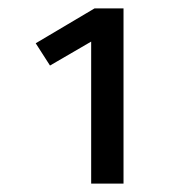

<svg xmlns="http://www.w3.org/2000/svg" viewBox="-20 -759 440 457"><path d="M274 -322H197V-660L99 -603L65 -656L205 -739H274Z"/></svg>

Font: Trujillo
Style: Regular
Weight: 400
Designer: Fira Sans original fonts by bBox Type GmbH, Carrois Corporate GbR, & Edenspiekermann AG / Changes by Cristiano Sobral
Foundry: Fira Sans original fonts by bBox Type GmbH, Carrois Corporate GbR, & Edenspiekermann AG / Changes by Cristiano Sobral
Version: Version 4.301;October 17, 2021;FontCreator 14.0.0.2814 64-bi